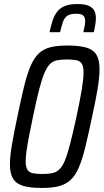

<svg xmlns="http://www.w3.org/2000/svg" viewBox="-20 -921 512 949"><path d="M188 8Q130 8 95.5 -2Q61 -12 45 -37.5Q29 -63 29 -108Q29 -148 39 -206Q49 -264 66 -345Q84 -432 99 -493.5Q114 -555 131 -594.5Q148 -634 171.5 -656.5Q195 -679 229 -687.5Q263 -696 312 -696Q371 -696 406 -686Q441 -676 456.5 -650.5Q472 -625 472 -579Q472 -540 462.5 -482.5Q453 -425 435 -343Q417 -257 402 -195.5Q387 -134 370 -94Q353 -54 329.5 -32Q306 -10 272 -1Q238 8 188 8ZM190 -61Q218 -61 237.5 -65Q257 -69 272.5 -83Q288 -97 300.5 -127Q313 -157 326.5 -209.5Q340 -262 358 -344Q376 -428 384.5 -480.5Q393 -533 393 -563Q393 -593 384 -606.5Q375 -620 357 -623.5Q339 -627 310 -627Q282 -627 262 -623Q242 -619 227.5 -605Q213 -591 200 -561Q187 -531 173.5 -478.5Q160 -426 143 -344Q131 -288 123 -245.5Q115 -203 111 -173.5Q107 -144 107 -124Q107 -95 116 -81.5Q125 -68 143.5 -64.5Q162 -61 190 -61ZM225 -762Q231 -792 239.5 -818Q248 -844 262 -862.5Q276 -881 300 -891Q324 -901 362 -901Q398 -901 418 -892.5Q438 -884 446 -868.5Q454 -853 454 -831Q454 -817 451 -799.5Q448 -782 444 -762H392Q396 -779 398.5 -793Q401 -807 401 -817Q401 -835 391.5 -844Q382 -853 356 -853Q327 -853 312.5 -843Q298 -833 291 -812.5Q284 -792 277 -762Z"/></svg>

Font: Saira Condensed
Style: Italic
Weight: 400
Width: 3
Italic angle: -12°
Designer: Hector Gatti with collaboration of the Omnibus-Type team
Foundry: Omnibus-Type
Version: Version 1.100